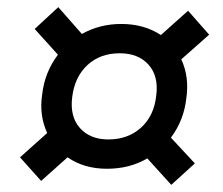

<svg xmlns="http://www.w3.org/2000/svg" viewBox="-20 -622 625 537"><path d="M565 -525 487 -456Q510 -407 501 -346Q494 -285 458 -237L525 -165L459 -105L392 -179Q343 -150 279 -150Q215 -150 169 -182L95 -116L36 -182L112 -250Q89 -300 98 -358Q105 -420 142 -469L77 -541L143 -602L209 -527Q259 -555 319 -555Q383 -555 430 -524L506 -592ZM182 -351Q175 -296 203.5 -264Q232 -232 283 -232Q338 -232 374.5 -265Q411 -298 417 -355Q424 -409 395.5 -441Q367 -473 315 -473Q260 -473 224.5 -440Q189 -407 182 -351Z"/></svg>

Font: Ezarion
Style: Bold Italic
Weight: 700
Italic angle: -8°
Designer: Natanael Gama
Version: Version 1.001;PS 001.001;hotconv 1.0.70;makeotf.lib2.5.58329